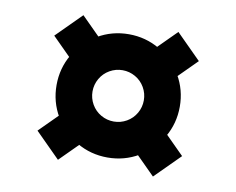

<svg xmlns="http://www.w3.org/2000/svg" viewBox="-65 -707 880 715"><g transform="rotate(10 375.0 -349.5)"><path d="M142 -350Q142 -413.6 173.3 -467Q204.6 -520.4 258 -551.7Q311.4 -583 375 -583Q438.6 -583 492 -551.7Q545.4 -520.4 576.7 -467Q608 -413.6 608 -350Q608 -286.4 576.7 -233Q545.4 -179.6 492 -148.3Q438.6 -117 375 -117Q311.4 -117 258 -148.3Q204.6 -179.6 173.3 -233Q142 -286.4 142 -350ZM101.6 -170.4 186.6 -255.4 280.4 -161.6 195.4 -76.6ZM472 -350Q472 -375.9 459.1 -398.5Q446.1 -421.1 423.5 -434.1Q400.9 -447 375 -447Q349.1 -447 326.5 -434.1Q303.9 -421.1 290.9 -398.5Q278 -375.9 278 -350Q278 -324.1 290.9 -301.5Q303.9 -278.9 326.5 -265.9Q349.1 -253 375 -253Q400.9 -253 423.5 -265.9Q446.1 -278.9 459.1 -301.5Q472 -324.1 472 -350ZM101.6 -529.6 195.4 -623.4 280.4 -538.4 186.6 -444.6ZM469.6 -161.6 563.4 -255.4 648.4 -170.4 554.6 -76.6ZM469.6 -538.4 554.6 -623.4 648.4 -529.6 563.4 -444.6Z"/></g></svg>

Font: Martian Mono Custom sWd Rg
Style: Regular
Weight: 400
Width: 6
Monospace: yes
Designer: Alex Havermale
Foundry: Evil Martians
Version: Version 1.000